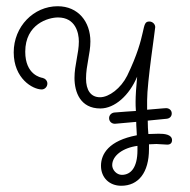

<svg xmlns="http://www.w3.org/2000/svg" viewBox="-20 -627 611 616"><path d="M532 -177C532 -196 507 -198 489 -198C481 -198 463 -197 456 -197C455 -208 454 -223 454 -240L515 -246C524 -247 531 -253 531 -263C531 -274 522 -280 513 -280C512 -280 509 -280 452 -275V-305C452 -364 478 -532 478 -540C478 -549 470 -558 459 -558C431 -558 454 -520 388 -384C368 -344 330 -315 301 -315C271 -315 256 -338 256 -375C256 -417 270 -455 270 -494C270 -557 231 -607 165 -607C88 -607 24 -542 24 -459C24 -375 85 -340 114 -340C123 -340 132 -348 132 -359C132 -368 125 -375 117 -377C111 -378 61 -387 61 -461C61 -550 135 -571 166 -571C222 -571 233 -522 233 -494C233 -456 219 -418 219 -377C219 -331 238 -279 302 -279C348 -279 395 -321 420 -381C417 -351 415 -318 415 -301C415 -293 415 -283 416 -271C396 -270 374 -268 347 -266C337 -265 330 -257 330 -248C330 -237 339 -229 350 -230L417 -236C417 -220 419 -204 419 -193C329 -176 304 -133 304 -95C304 -57 331 -31 369 -31C424 -31 458 -73 458 -149V-164C466 -164 474 -165 482 -165C492 -165 506 -163 517 -163C528 -163 532 -170 532 -177ZM421 -159V-145C421 -90 400 -66 371 -66C354 -66 340 -82 340 -97C340 -128 375 -153 421 -159Z"/></svg>

Font: Sacramento
Style: Regular
Weight: 400
Designer: Astigmatic (AOETI)
Foundry: Astigmatic (AOETI)
Version: Version 1.000